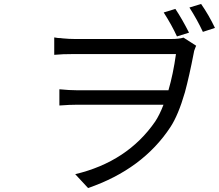

<svg xmlns="http://www.w3.org/2000/svg" viewBox="-20 -879 1106 970"><path d="M935 -714 874 -695Q848 -752 807 -816L866 -834Q900 -783 935 -714ZM357 -682H846Q886 -682 907 -689L971 -648L968 -641L965 -633Q960 -622 959 -612Q936 -493 914 -412Q881 -298 841 -237Q701 -24 425 71L360 1Q624 -62 764 -265Q786 -298 806 -350H371Q333 -350 280 -346V-428Q330 -423 369 -423H831Q855 -505 869 -606H357Q318 -606 299 -605Q274 -604 254 -602V-690Q266 -688 273 -687Q277 -687 285.5 -686.5Q294 -686 298 -685Q330 -682 357 -682ZM937 -841 996 -859Q1035 -803 1066 -738L1005 -718Q976 -780 937 -841Z"/></svg>

Font: Source Han Sans Regular
Style: Regular
Weight: 400
Designer: Ryoko NISHIZUKA  (kana & ideographs); Paul D. Hunt (Latin, Greek & Cyrillic); Wenlong ZHANG  (bopomofo); Sandoll Communi
Foundry: Adobe Systems Incorporated
Version: Version 1.00 January 18, 2024, initial release